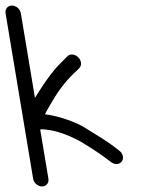

<svg xmlns="http://www.w3.org/2000/svg" viewBox="-90 -708 535 691"><path d="M29.3 -64.5C31.8 -49.5 46.3 -37 61.3 -37C76.4 -37 86.8 -49.5 84.3 -64.5L54.8 -241.1C54.8 -241.1 56.1 -241.8 57.5 -242.9C99.9 -241.9 148.9 -226.9 202.6 -197C243.5 -172.1 272.3 -153 287.7 -141.1L310.7 -123.9C326.8 -112.3 343 -118.2 349.4 -128.5C355.6 -138.5 353.5 -155.3 338.9 -166L317.1 -182.9C297.2 -197.7 262.7 -219.9 211.8 -250.6C179 -270.2 118.6 -291.3 71.8 -296.7C79.9 -313.2 96.1 -339.6 98.3 -343.6C123.7 -387.6 153.4 -424.6 187.3 -454.6L187.6 -454.9L195.6 -463.2C207.3 -475.8 200.6 -493.9 189.9 -503.4C179.8 -512.3 162.6 -516.3 151.8 -504.8L144.1 -496.8C139 -491.6 131.4 -484 121.4 -474.1C104.2 -457 75.3 -417.7 63.3 -398.8C57.6 -389.8 47.2 -374.5 35.8 -355.8L-15 -660.5C-17.5 -675.5 -32 -688 -47.1 -688C-62.1 -688 -72.5 -675.5 -70 -660.5Z"/></svg>

Font: MewTooHand
Style: BdCondLta
Weight: 400
Designer: Mew Too, Robert Jablonski
Version: Version 0.77